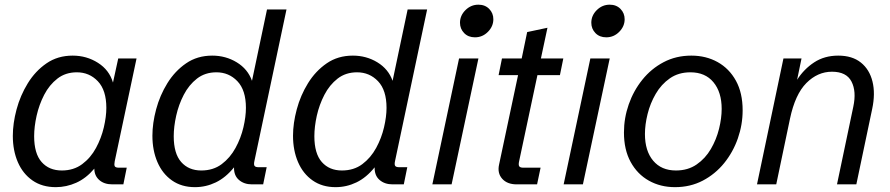

<svg xmlns="http://www.w3.org/2000/svg" viewBox="-20 -772 3726 804"><path d="M213.9 11.7Q156.2 11.7 116 -16.4Q75.7 -44.4 54.7 -93Q33.7 -141.6 33.7 -203.1Q33.7 -255.4 49.3 -313.7Q64.9 -372.1 96.4 -423.3Q127.9 -474.6 174.8 -506.8Q221.7 -539.1 284.2 -539.1Q342.8 -539.1 390.1 -509Q437.5 -479 453.1 -426.3L475.1 -527.3H551.8L460.4 -96.7Q457.5 -82.5 460.4 -76.2Q463.4 -69.8 478 -69.8H510.7L496.6 0H450.2Q416 0 395.5 -18.3Q375 -36.6 375 -65.9Q340.8 -25.4 299.3 -6.8Q257.8 11.7 213.9 11.7ZM238.8 -58.1Q288.6 -58.1 324.2 -84.7Q359.9 -111.3 382.1 -152.6Q404.3 -193.8 414.8 -238.8Q425.3 -283.7 425.3 -320.3Q425.3 -394.5 389.6 -431.9Q354 -469.2 301.8 -469.2Q254.4 -469.2 220.5 -442.9Q186.5 -416.5 165 -375Q143.6 -333.5 133.3 -287.4Q123 -241.2 123 -201.7Q123 -128.9 154.3 -93.5Q185.5 -58.1 238.8 -58.1Z M796.4 11.7Q740.2 11.7 700.2 -16.4Q660.2 -44.4 639.2 -93.3Q618.2 -142.1 618.2 -203.6Q618.2 -255.9 633.8 -314.2Q649.4 -372.6 680.9 -423.6Q712.4 -474.6 759.3 -506.8Q806.2 -539.1 868.7 -539.1Q925.3 -539.1 971.4 -511Q1017.6 -482.9 1035.2 -433.6L1098.1 -732.4H1179.7L1045.4 -98.1Q1042 -83 1045.9 -77.4Q1049.8 -71.8 1063 -71.8H1096.7L1082 0H1034.7Q1002 0 980.5 -18.6Q959 -37.1 960 -71.3Q925.3 -28.3 883.8 -8.3Q842.3 11.7 796.4 11.7ZM822.8 -58.1Q873 -58.1 908.4 -84.7Q943.8 -111.3 966.3 -152.6Q988.8 -193.8 999.3 -238.8Q1009.8 -283.7 1009.8 -320.3Q1009.8 -394.5 974.1 -431.9Q938.5 -469.2 886.2 -469.2Q838.9 -469.2 804.9 -442.9Q771 -416.5 749.5 -375Q728 -333.5 717.8 -287.4Q707.5 -241.2 707.5 -201.7Q707.5 -128.9 738.8 -93.5Q770 -58.1 822.8 -58.1Z M1385.3 11.7Q1329.1 11.7 1289.1 -16.4Q1249 -44.4 1228 -93.3Q1207 -142.1 1207 -203.6Q1207 -255.9 1222.7 -314.2Q1238.3 -372.6 1269.8 -423.6Q1301.3 -474.6 1348.1 -506.8Q1395 -539.1 1457.5 -539.1Q1514.2 -539.1 1560.3 -511Q1606.4 -482.9 1624 -433.6L1687 -732.4H1768.6L1634.3 -98.1Q1630.9 -83 1634.8 -77.4Q1638.7 -71.8 1651.9 -71.8H1685.5L1670.9 0H1623.5Q1590.8 0 1569.3 -18.6Q1547.9 -37.1 1548.8 -71.3Q1514.2 -28.3 1472.7 -8.3Q1431.2 11.7 1385.3 11.7ZM1411.6 -58.1Q1461.9 -58.1 1497.3 -84.7Q1532.7 -111.3 1555.2 -152.6Q1577.6 -193.8 1588.1 -238.8Q1598.6 -283.7 1598.6 -320.3Q1598.6 -394.5 1563 -431.9Q1527.3 -469.2 1475.1 -469.2Q1427.7 -469.2 1393.8 -442.9Q1359.9 -416.5 1338.4 -375Q1316.9 -333.5 1306.6 -287.4Q1296.4 -241.2 1296.4 -201.7Q1296.4 -128.9 1327.6 -93.5Q1358.9 -58.1 1411.6 -58.1Z M1983.4 -527.3 1871.1 0H1790.5L1902.3 -527.3ZM1968.8 -615.7Q1940.9 -615.7 1923.6 -633.5Q1906.2 -651.4 1906.2 -676.8Q1906.2 -707 1929.2 -729.7Q1952.1 -752.4 1983.4 -752.4Q2011.2 -752.4 2028.6 -734.6Q2045.9 -716.8 2045.9 -691.4Q2045.9 -661.6 2023.2 -638.7Q2000.5 -615.7 1968.8 -615.7Z M2143.6 0Q2104 0 2083 -23.4Q2062 -46.9 2069.8 -82.5L2149.4 -457.5H2067.9L2082 -527.3H2164.6L2187.5 -637.7L2272.5 -655.8L2245.1 -527.3H2338.9L2324.7 -457.5H2230.5L2153.8 -96.7Q2150.4 -81.5 2154.3 -75.7Q2158.2 -69.8 2171.4 -69.8H2243.7L2229 0Z M2533.2 -527.3 2420.9 0H2340.3L2452.1 -527.3ZM2518.6 -615.7Q2490.7 -615.7 2473.4 -633.5Q2456.1 -651.4 2456.1 -676.8Q2456.1 -707 2479 -729.7Q2502 -752.4 2533.2 -752.4Q2561 -752.4 2578.4 -734.6Q2595.7 -716.8 2595.7 -691.4Q2595.7 -661.6 2573 -638.7Q2550.3 -615.7 2518.6 -615.7Z M2806.6 11.7Q2745.6 11.7 2697.3 -15.4Q2648.9 -42.5 2620.8 -93.8Q2592.8 -145 2592.8 -217.3Q2592.8 -277.3 2612.8 -334.7Q2632.8 -392.1 2669.9 -438.2Q2707 -484.4 2759 -511.7Q2811 -539.1 2875 -539.1Q2936.5 -539.1 2985.1 -512Q3033.7 -484.9 3061.8 -433.8Q3089.8 -382.8 3089.8 -310.1Q3089.8 -250 3069.8 -192.6Q3049.8 -135.3 3012.5 -89.1Q2975.1 -43 2922.9 -15.6Q2870.6 11.7 2806.6 11.7ZM2810.5 -58.1Q2860.8 -58.1 2897.2 -83.3Q2933.6 -108.4 2956.8 -148.2Q2980 -188 2991 -232.7Q3002 -277.3 3002 -315.9Q3002 -386.2 2967.5 -427.7Q2933.1 -469.2 2871.1 -469.2Q2821.3 -469.2 2785.2 -444.1Q2749 -418.9 2725.8 -378.9Q2702.6 -338.9 2691.7 -294.4Q2680.7 -250 2680.7 -210.9Q2680.7 -140.1 2715.1 -99.1Q2749.5 -58.1 2810.5 -58.1Z M3149.9 0 3260.7 -527.3H3336.4L3317.9 -438Q3346.7 -482.9 3389.6 -511Q3432.6 -539.1 3490.2 -539.1Q3548.8 -539.1 3585 -510Q3621.1 -481 3633.5 -430.7Q3646 -380.4 3632.3 -315.9L3565.9 0H3484.9L3553.2 -325.2Q3566.9 -389.2 3545.7 -430.4Q3524.4 -471.7 3463.9 -471.7Q3403.8 -471.7 3356.7 -424.3Q3309.6 -377 3288.1 -274.9L3230.5 0Z"/></svg>

Font: Schibsted Grotesk
Style: Italic
Weight: 400
Italic angle: -12°
Designer: Bakken & Baeck AS, Henrik Kongsvoll
Foundry: Schibsted ASA
Version: Version 1.100; ttfautohint (v1.8.4.7-5d5b);gftools[0.9.25]